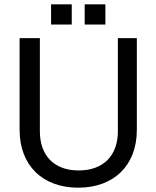

<svg xmlns="http://www.w3.org/2000/svg" viewBox="-20 -857 726 891"><path d="M343 14C509 14 615 -90 615 -254V-680H527V-248C527 -134 459 -66 345 -66C232 -66 165 -134 165 -248V-680H71V-254C71 -90 177 14 343 14ZM373 -743H469V-837H373ZM217 -743H313V-837H217Z"/></svg>

Font: Ronzino
Style: Regular
Weight: 400
Designer: Nunzio Mazzaferro
Foundry: Collletttivo
Version: Version 1.000;Glyphs 3.3 (3337)